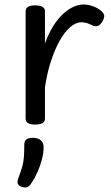

<svg xmlns="http://www.w3.org/2000/svg" viewBox="-20 -539 492 854"><path d="M136 15Q115 15 104.5 8.5Q94 2 94 -11V-489Q94 -502 104.5 -508.5Q115 -515 136 -515Q158 -515 169 -508.5Q180 -502 180 -489V-346Q197 -392 218 -425Q239 -458 262 -478.5Q285 -499 307.5 -509Q330 -519 351 -519Q376 -519 400.5 -508.5Q425 -498 437 -483Q444 -476 443.5 -465.5Q443 -455 434 -441Q425 -427 414 -423.5Q403 -420 391 -426Q379 -432 367.5 -436Q356 -440 341 -440Q318 -440 293 -419Q268 -398 246 -359Q224 -320 206.5 -266.5Q189 -213 180 -150V-11Q180 2 169 8.5Q158 15 136 15ZM74 291Q62 286 59 278Q56 270 61 255Q73 224 79 202Q85 180 86.5 157.5Q88 135 88 105Q88 88 97.5 81Q107 74 126 74Q149 74 161.5 85Q174 96 174 115Q174 140 167 168Q160 196 148 223.5Q136 251 120 275Q110 291 100 294Q90 297 74 291Z"/></svg>

Font: Playwrite AT
Style: Regular
Weight: 400
Designer: Veronika Burian, José Scaglione
Foundry: TypeTogether
Version: Version 1.002